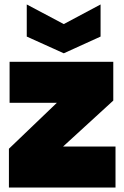

<svg xmlns="http://www.w3.org/2000/svg" viewBox="-20 -841 558 861"><path d="M488 -564V-390L263 -184H498V0H20V-174L235 -380H23V-564ZM266 -733 431 -821V-677L266 -602L100 -677V-821Z"/></svg>

Font: Poppins Black
Style: Regular
Weight: 900
Designer: Ninad Kale (Devanagari), Jonny Pinhorn (Latin)
Foundry: Indian Type Foundry
Version: Version 3.200;PS 1.000;hotconv 16.6.54;makeotf.lib2.5.65590